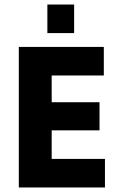

<svg xmlns="http://www.w3.org/2000/svg" viewBox="-20 -827 512 847"><path d="M443 0V-126H208V-252H419V-376H208V-494H438V-620H63V0ZM307 -681V-807H189V-681Z"/></svg>

Font: Gemini
Style: Regular
Weight: 700
Designer: Pushpananda Ekanayake, Sol Matas, Kosala Senevirathne
Foundry: Mooniak
Version: Version 1.000;PS 1.0;hotconv 1.0.86;makeotf.lib2.5.63406